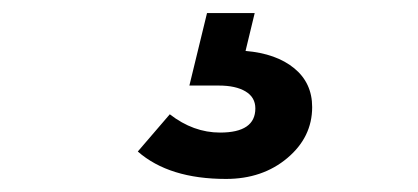

<svg xmlns="http://www.w3.org/2000/svg" viewBox="-20 -20 640 294"><path d="M326 254Q239 254 191 212L240 155Q276 183 317 183Q371 183 371 146Q371 129 356 120Q341 111 315 111H270L297 0H370L356 58Q403 62 430.5 84.5Q458 107 458 144Q458 190 420 222Q382 254 326 254Z"/></svg>

Font: Red Hat Mono
Style: Bold
Weight: 700
Monospace: yes
Designer: Pentagram, MCKL
Foundry: Pentagram, MCKL
Version: Version 1.023; ttfautohint (v1.8.3)